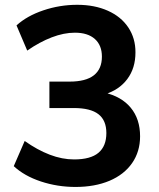

<svg xmlns="http://www.w3.org/2000/svg" viewBox="-20 -749 646 780"><path d="M35.9 -74 80.3 -176.3Q131.6 -139.9 182 -120.6Q232.4 -101.3 280.8 -101.3Q347.9 -101.3 380 -128.3Q412.1 -155.3 412.1 -208.5Q412.1 -260 380 -285Q347.9 -310.1 279.5 -310.1H180.7V-417.5H262.7Q328.6 -417.5 361.3 -443.1Q394 -468.8 394 -519Q394 -564.9 365.4 -590.6Q336.7 -616.2 284.2 -616.2Q239.5 -616.2 190.2 -597.3Q140.9 -578.4 90.6 -543.5L47.1 -645.8Q89.6 -684.6 156.2 -707Q222.9 -729.5 293.5 -729.5Q364.3 -729.5 418.1 -705.4Q471.9 -681.4 501.2 -637.5Q530.5 -593.5 530.3 -536.6Q530.5 -472.2 496.9 -427.5Q463.4 -382.8 403.1 -365L402.3 -373.3Q473.1 -357.4 511.1 -311.4Q549.1 -265.4 549.1 -195.3Q549.1 -133.1 516.6 -86.3Q484.1 -39.6 424.7 -14.5Q365.2 10.5 286.6 10.5Q213.4 10.5 146 -11.8Q78.6 -34.2 35.9 -74Z"/></svg>

Font: Min Sans VF VF
Style: Regular
Weight: 400
Designer: Jinseong-Kim, NotoSansCJK, Nunito
Foundry: Jinseong-Kim
Version: Version 1.420;Glyphs 3.1.2 (3151)